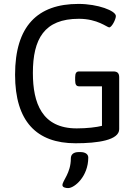

<svg xmlns="http://www.w3.org/2000/svg" viewBox="-20 -726 712 981"><path d="M381 -706C172 -706 57 -593 57 -344C57 -106 167 6 366 6C480 6 589 -10 589 -66V-331C589 -352 580 -361 559 -361H384C370 -361 364 -352 364 -331V-315C364 -294 370 -285 384 -285H501V-83C474 -76 424 -70 372 -70C194 -70 148 -200 148 -353C148 -527 206 -630 383 -630C479 -630 527 -586 538 -586C551 -586 572 -627 572 -644C572 -671 480 -706 381 -706ZM391 51H382C355 51 342 64 342 83C342 159 299 197 299 220C299 232 317 235 328 235C361 235 431 175 431 79C431 62 416 51 391 51Z"/></svg>

Font: Asap
Style: Regular
Weight: 400
Designer: Pablo Cosgaya
Foundry: Pablo Cosgaya
Version: Version 1.007;PS 001.007;hotconv 1.0.70;makeotf.lib2.5.58329